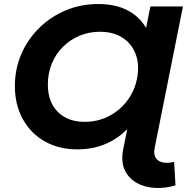

<svg xmlns="http://www.w3.org/2000/svg" viewBox="-20 -732 931 955"><path d="M365 11Q273 11 203 -28.5Q133 -68 93.5 -139.5Q54 -211 54 -304Q54 -389 86 -463Q118 -537 175 -593Q232 -649 307 -680.5Q382 -712 469 -712Q572 -712 639 -666Q706 -620 731 -535.5Q756 -451 733 -334Q712 -226 660.5 -148.5Q609 -71 534 -30Q459 11 365 11ZM401 -126Q467 -126 522 -154.5Q577 -183 614.5 -233.5Q652 -284 663 -349Q674 -414 654 -465Q634 -516 588.5 -545Q543 -574 477 -574Q422 -574 375 -554Q328 -534 292.5 -498.5Q257 -463 237.5 -415Q218 -367 218 -312Q218 -225 267.5 -175.5Q317 -126 401 -126ZM853 190Q799 206 747.5 202.5Q696 199 657 176Q618 153 599.5 111.5Q581 70 593 9L629 -169L672 -352L695 -535L728 -700H890L749 5Q743 35 754.5 53Q766 71 790.5 76Q815 81 846 73Z"/></svg>

Font: Montserrat Thin
Style: Bold Italic
Weight: 700
Italic angle: -11.3°
Version: Version 9.000